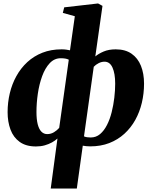

<svg xmlns="http://www.w3.org/2000/svg" viewBox="-20 -837 880 1111"><path d="M273.5 254 312.5 -35.5Q299.5 -23.5 280.8 -13Q262 -2.5 238.8 4Q215.5 10.5 188 10.5Q130.5 10.5 94 -15.8Q57.5 -42 40.8 -87Q24 -132 24 -188Q24 -244.5 36.8 -297.8Q49.5 -351 75 -397Q100.5 -443 138.2 -477.8Q176 -512.5 225.5 -532Q275 -551.5 336.5 -551.5Q351 -551.5 363 -549.8Q375 -548 385 -546L413 -743L343.5 -762.5L351.5 -794.5L547.5 -817L573 -803L531.5 -510.5Q550.5 -526.5 580 -539Q609.5 -551.5 649.5 -551.5Q705 -551.5 741.2 -526.2Q777.5 -501 795.5 -456.2Q813.5 -411.5 813.5 -353Q813.5 -296 800.8 -242.2Q788 -188.5 762.8 -143Q737.5 -97.5 699.8 -63Q662 -28.5 612.5 -9.2Q563 10 501.5 10Q490 10 479 8.8Q468 7.5 459 6L424.5 254ZM322.5 -97 378 -491.5Q368.5 -496.5 357 -498.2Q345.5 -500 331.5 -500Q294.5 -500 267.8 -471.5Q241 -443 224 -396.5Q207 -350 199 -295.5Q191 -241 191 -188.5Q191 -146.5 198.2 -118Q205.5 -89.5 219.5 -75.2Q233.5 -61 253 -61Q274.5 -61 292.5 -72Q310.5 -83 322.5 -97ZM522.5 -450.5 466 -48Q474.5 -44 484.5 -42.8Q494.5 -41.5 505 -41.5Q536 -41.5 559.2 -61.2Q582.5 -81 599.2 -114Q616 -147 626.2 -188Q636.5 -229 641.5 -271.8Q646.5 -314.5 646.5 -353Q646.5 -411.5 631 -445.8Q615.5 -480 585 -480Q567.5 -480 550.8 -471.5Q534 -463 522.5 -450.5Z"/></svg>

Font: Merriweather 60pt Black
Style: Italic
Weight: 900
Italic angle: -7.8°
Version: Version 2.101